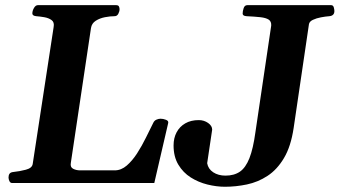

<svg xmlns="http://www.w3.org/2000/svg" viewBox="-20 -713 1323 748"><path d="M13.2 -21.5Q13.2 -30.8 17.3 -36.4Q21.5 -42 32.2 -43Q56.2 -45.4 80.6 -51.8Q105 -58.1 107.4 -74.2L189 -607.9Q192.4 -626.5 180.9 -634.8Q169.4 -643.1 152.3 -646Q135.3 -648.9 121.1 -649.9Q106 -651.4 106 -660.6Q106 -670.9 112.3 -681.9Q118.7 -692.9 127.4 -692.9H432.6Q440.9 -692.9 443.4 -687.7Q445.8 -682.6 445.8 -677.2Q445.8 -668.5 440.9 -659.2Q436 -649.9 426.3 -649.9Q409.2 -649.9 388.9 -646Q368.7 -642.1 353 -632.1Q337.4 -622.1 334.5 -604L255.9 -78.1Q252.9 -61.5 265.1 -55.4Q277.3 -49.3 292 -49.3H426.8Q452.1 -49.3 473.9 -68.1Q495.6 -86.9 514.2 -115.7Q532.7 -144.5 548.3 -176.3Q564 -208 577.1 -234.4Q581.1 -243.2 589.4 -246.8Q597.7 -250.5 605.5 -250.5Q615.7 -250.5 626.5 -246.3Q637.2 -242.2 635.3 -233.9L581.1 0H27.3Q20 0 16.6 -7.6Q13.2 -15.1 13.2 -21.5ZM856.4 14.6Q823.7 14.6 788.3 5.9Q752.9 -2.9 723.1 -21.7Q693.4 -40.5 674.8 -71.5Q656.2 -102.5 656.2 -146.5Q656.2 -175.3 668 -197.5Q679.7 -219.7 701.7 -232.4Q723.6 -245.1 754.4 -245.1Q774.9 -245.1 790.8 -233.9Q806.6 -222.7 806.6 -208L787.1 -77.1Q791 -54.7 810.8 -41.7Q830.6 -28.8 858.4 -28.8Q892.1 -28.8 914.6 -44.2Q937 -59.6 951.7 -96.7Q966.3 -133.8 975.1 -198.2L1036.6 -613.3Q1037.6 -629.4 1026.9 -636.5Q1016.1 -643.6 994.4 -646Q972.7 -648.4 940.4 -649.9Q925.3 -650.9 925.3 -660.2Q925.3 -669.4 929.2 -681.2Q933.1 -692.9 943.4 -692.9H1270Q1277.8 -692.9 1280.3 -684.6Q1282.7 -676.3 1282.7 -669.9Q1282.7 -651.9 1263.2 -649.9Q1248.5 -648.9 1230.5 -645.5Q1212.4 -642.1 1199 -635.7Q1185.5 -629.4 1183.6 -618.7L1124 -214.4Q1113.3 -142.6 1086.4 -97.4Q1059.6 -52.2 1022.2 -27.8Q984.9 -3.4 941.9 5.6Q898.9 14.6 856.4 14.6Z"/></svg>

Font: Gelasio SemiBold
Style: Italic
Weight: 600
Italic angle: -8.5°
Designer: Eben Sorkin
Foundry: Eben Sorkin
Version: Version 1.008